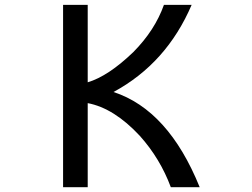

<svg xmlns="http://www.w3.org/2000/svg" viewBox="-20 -776 1040 792"><path d="M240.2 -755.9H341.8V-436.5Q426.8 -461.9 530.3 -561.5Q619.1 -651.4 656.2 -755.9H770.5Q667 -514.6 448.2 -396.5Q674.8 -322.3 803.7 -3.9H684.6Q640.6 -122.1 556.6 -215.8Q450.2 -330.1 341.8 -350.6V-3.9H240.2Z"/></svg>

Font: MotoyaLCedar
Style: W3 mono
Weight: 400
Version: Version 1.01